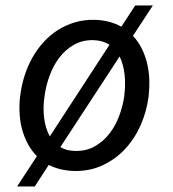

<svg xmlns="http://www.w3.org/2000/svg" viewBox="-20 -610 627 696"><path d="M53.7 -265.6Q58.1 -301.3 69.1 -335.7Q80.1 -370.1 97.2 -400.6Q114.3 -431.2 137.5 -456.8Q160.6 -482.4 189.2 -500.7Q217.8 -519 251.7 -529.1Q285.6 -539.1 324.7 -538.1Q352.5 -537.1 376.2 -530.8Q399.9 -524.4 419.9 -513.2L470.2 -590.3H534.2L461.9 -480Q480 -460.9 492.4 -436.8Q504.9 -412.6 512 -385.5Q519 -358.4 520.8 -329.3Q522.5 -300.3 519.5 -270.5L518.6 -259.3Q511.7 -206.1 490 -156.7Q468.3 -107.4 433.6 -70.1Q398.9 -32.7 351.8 -10.7Q304.7 11.2 247.1 9.8Q220.7 8.8 198.2 3.2Q175.8 -2.4 156.7 -12.2L106 65.9H42L113.8 -43.9Q94.7 -63 81.8 -86.9Q68.8 -110.8 61 -137.9Q53.2 -165 51.3 -194.8Q49.3 -224.6 52.2 -254.9ZM140.6 -254.9Q138.2 -237.3 137.9 -219Q137.7 -200.7 139.9 -182.6Q142.1 -164.6 147.2 -147.5Q152.3 -130.4 160.6 -115.7L377 -447.8Q353.5 -462.9 320.8 -464.4Q279.8 -465.8 248.5 -448Q217.3 -430.2 195.3 -401.4Q173.3 -372.6 160.2 -336.7Q147 -300.8 142.1 -265.6ZM431.2 -270Q433.1 -286.6 433.3 -304.2Q433.6 -321.8 431.6 -339.4Q429.7 -356.9 425.3 -373.8Q420.9 -390.6 413.6 -405.3L198.7 -76.7Q220.7 -63.5 251 -63Q291.5 -61.5 322.8 -79.1Q354 -96.7 376.2 -125Q398.4 -153.3 411.6 -188.7Q424.8 -224.1 430.2 -259.3Z"/></svg>

Font: Roboto Mono
Style: Italic
Weight: 400
Designer: Google
Version: Version 2.000985; 2015; ttfautohint (v1.3)